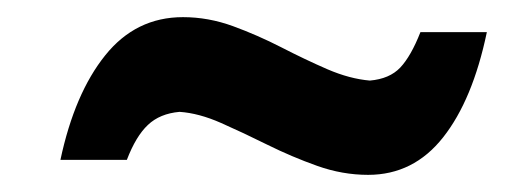

<svg xmlns="http://www.w3.org/2000/svg" viewBox="-20 -415 615 224"><path d="M409.5 -211Q379.5 -211 350 -221.5Q320.5 -232 292.2 -246Q264 -260 238 -271.5Q212 -283 189.5 -284.5Q166.5 -282.5 152.5 -269.2Q138.5 -256 128 -228.5H50.5Q67 -306 102.8 -350.5Q138.5 -395 193.5 -395Q223 -395 251.8 -384.5Q280.5 -374 308.2 -359.8Q336 -345.5 362 -334.2Q388 -323 411.5 -321Q434.5 -323 447 -336.2Q459.5 -349.5 470.5 -377.5H548Q531.5 -298.5 497 -254.8Q462.5 -211 409.5 -211Z"/></svg>

Font: Commissioner Loud SemiBold
Style: Italic
Weight: 600
Italic angle: -12°
Designer: Kostas Bartsokas
Foundry: Kostas Bartsokas
Version: Version 1.000; ttfautohint (v1.8.3)